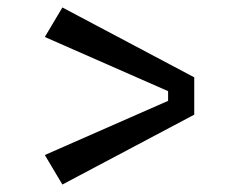

<svg xmlns="http://www.w3.org/2000/svg" viewBox="-20 -607 640 514"><path d="M147 -113 100 -192 430 -337V-363L100 -508L147 -587L500 -400V-300Z"/></svg>

Font: Sligoil Micro
Style: Regular
Weight: 400
Designer: Ariel Martín Pérez
Foundry: Igor Stepanchenko
Version: Version 1.001